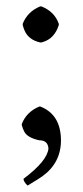

<svg xmlns="http://www.w3.org/2000/svg" viewBox="-20 -434 260 598"><path d="M50.8 -356V-359.9Q65.4 -397.5 105 -414.1H108.9Q149.9 -397.9 163.1 -359.9V-356Q149.9 -314 113.8 -303.2Q110.8 -302.2 108.9 -301.8H105Q67.9 -310.1 55.7 -340.8Q52.7 -348.1 50.8 -356ZM47.9 -43.9V-47.9Q62.5 -85.4 102.1 -102.1H106Q169.4 -77.1 169.9 2.9Q169.9 73.2 111.8 115.2Q97.7 125 65.9 144Q53.2 131.8 53.2 123Q127 67.4 130.9 28.8Q129.4 2.9 102.1 2.9Q66.4 -4.9 56.2 -22.9Q51.3 -31.7 47.9 -43.9Z"/></svg>

Font: Linux Biolinum Capitals O
Style: Small Caps
Weight: 400
Designer: Philipp H. Poll
Foundry: Philipp H. Poll
Version: Version 1.0.4